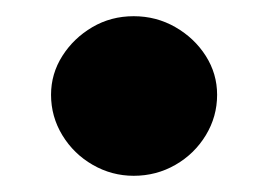

<svg xmlns="http://www.w3.org/2000/svg" viewBox="-20 -427 331 237"><path d="M145 -210Q118 -210 94.5 -223.5Q71 -237 57 -260Q43 -283 43 -310Q43 -336 57 -358Q71 -380 94 -393.5Q117 -407 145 -407Q173 -407 196.5 -393.5Q220 -380 234 -358Q248 -336 248 -310Q248 -283 234 -260Q220 -237 196.5 -223.5Q173 -210 145 -210Z"/></svg>

Font: REM SemiBold
Style: Regular
Weight: 600
Designer: Octavio Pardo
Foundry: Ashler Design
Version: Version 1.005;gftools[0.9.28]